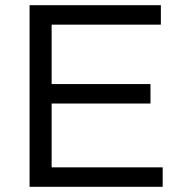

<svg xmlns="http://www.w3.org/2000/svg" viewBox="-20 -720 695 740"><path d="M94 0V-700H600V-625H179V-396H560V-321H179V-75H607V0Z"/></svg>

Font: REM Medium Light
Style: Regular
Weight: 300
Version: Version 1.005;gftools[0.9.28]